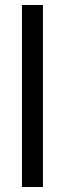

<svg xmlns="http://www.w3.org/2000/svg" viewBox="-20 -749 262 769"><path d="M152 -729V0H68V-729Z"/></svg>

Font: SolaimanLipi Normal
Style: Regular
Weight: 400
Designer: Solaiman Karim
Foundry: Ekushey
Version: Designed by Solaiman Karim | Developed Version 2.002 : Al Ma